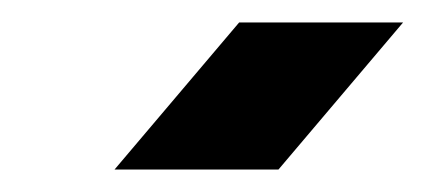

<svg xmlns="http://www.w3.org/2000/svg" viewBox="-20 -919 379 171"><path d="M82 -768 193 -899H339L228 -768Z"/></svg>

Font: MuseoModerno Thin ExtraBold
Style: Italic
Weight: 800
Italic angle: -9°
Version: Version 1.003